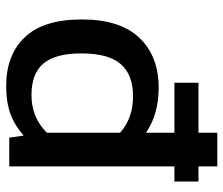

<svg xmlns="http://www.w3.org/2000/svg" viewBox="-71 -643 724 622"><g transform="rotate(90 291.0 -332.0)"><path d="M43 -235Q43 -359 102.5 -421.5Q162 -484 264 -484Q350 -484 410 -443V-535H248V-613H410V-674H519V-613H568V-535H519V0H426L419 -47Q386 -17 348 -3.5Q310 10 259 10Q158 10 100.5 -50.5Q43 -111 43 -235ZM410 -122V-359Q363 -401 292 -401Q222 -401 187.5 -361Q153 -321 153 -234Q153 -150 185.5 -111Q218 -72 288 -72Q361 -72 410 -122Z"/></g></svg>

Font: Kanit
Style: Regular
Weight: 400
Designer: Katatrad Team
Foundry: Cadson Demak
Version: Version 1.001